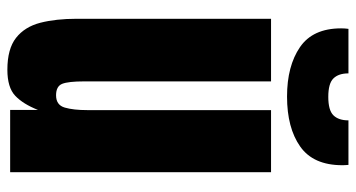

<svg xmlns="http://www.w3.org/2000/svg" viewBox="-250 -740 998 539"><g transform="rotate(90 249.5 -471.0)"><path d="M176.3 7.8Q117.7 7.8 86.7 -16.6Q55.7 -41 44.4 -84.7Q33.2 -128.4 33.2 -187V-732.4H209V-207.5Q209 -163.6 215.8 -146.2Q222.7 -128.9 248 -128.9Q275.4 -128.9 282.5 -153.3Q289.6 -177.7 289.6 -216.3V-732.4H463.9V0H289.1V-78.1Q272.5 -36.1 249.3 -14.2Q226.1 7.8 176.3 7.8ZM251.5 -777.3Q166 -777.3 113 -813.5Q60.1 -849.6 60.1 -929.2Q60.1 -939.5 61.5 -949.7H186.5Q186.5 -921.9 200.7 -907.5Q214.8 -893.1 252.4 -893.1Q290 -893.1 304.2 -907.5Q318.4 -921.9 318.4 -949.7H443.4Q443.8 -944.8 444.1 -939.9Q444.3 -935.1 444.3 -932.6Q444.3 -851.1 391.8 -814.2Q339.4 -777.3 251.5 -777.3Z"/></g></svg>

Font: webenart
Style: Regular
Weight: 400
Designer: Vernon Adams
Foundry: Vernon Adams
Version: Version 2.116; ttfautohint (v1.8.3)